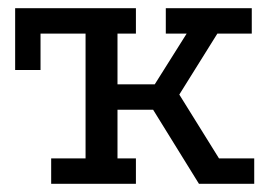

<svg xmlns="http://www.w3.org/2000/svg" viewBox="-20 -449 673 469"><path d="M17 -278V-429H204L189 -367H79V-278ZM105 -429H312V-367H267V-243H358L436 -367H385V-429H595V-367H511L418 -218L515 -62H601V0H466L354 -181H267V-62H312V0H105V-62H189V-367H105Z"/></svg>

Font: Podkova
Style: Regular
Weight: 400
Designer: Ilya Yudin
Foundry: Cyreal (www.cyreal.org)
Version: Version 2.103